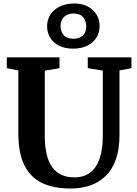

<svg xmlns="http://www.w3.org/2000/svg" viewBox="-20 -1071 783 1099"><path d="M384.8 8Q284.3 8 217.8 -25.1Q151.3 -58.3 118.2 -128Q85 -197.7 85 -306.8V-667.6L19 -680.8V-743H320.5V-680.8L236.3 -666.6V-294.2Q236.3 -232.9 247.1 -188.1Q257.8 -143.2 279.2 -113.8Q300.6 -84.4 332.1 -70.1Q363.6 -55.8 405.1 -55.8Q462.2 -55.8 498.2 -84.8Q534.2 -113.8 551.3 -166.3Q568.3 -218.9 568.3 -290.1V-667L482.4 -680.8V-743H732.3V-680.8L663.9 -667.6V-298.1Q663.9 -216.6 643.2 -158.5Q622.6 -100.4 584.8 -63.6Q547 -26.8 496 -9.4Q445 8 384.8 8ZM398.4 -792.5Q351.1 -792.5 317.6 -809.6Q284.1 -826.8 266.6 -856.2Q249.2 -885.6 249.6 -922.1Q250.3 -961.9 271 -991Q291.7 -1020 326.2 -1035.5Q360.8 -1051.1 404.2 -1051.1Q449.1 -1051.1 481.8 -1034.1Q514.5 -1017.1 532.5 -987.7Q550.5 -958.3 550.1 -921.4Q549.8 -882 530.2 -852.9Q510.6 -823.9 476.6 -808.2Q442.6 -792.5 398.4 -792.5ZM400.2 -849.1Q433.9 -849.1 453.7 -867.3Q473.6 -885.5 473.6 -919.2Q473.6 -951.2 455.7 -972.5Q437.9 -993.7 400.9 -993.7Q367 -993.7 346.7 -974.3Q326.5 -954.8 326.5 -922.1Q326.5 -890.9 344.9 -870Q363.4 -849.1 400.2 -849.1Z"/></svg>

Font: Merriweather 7pt Light
Style: Regular
Weight: 300
Designer: Eben Sorkin
Foundry: Eben Sorkin
Version: Version 2.200;gftools[0.9.31]